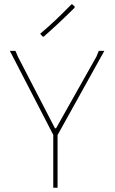

<svg xmlns="http://www.w3.org/2000/svg" viewBox="-20 -874 535 894"><path d="M248 0H228V-246.1L25.9 -637.2H51.8L63 -610.8L235.8 -276.9H241.2L429.2 -610.8L439.9 -637.2H465.8L248 -245.1ZM328.1 -842.8 327.1 -837.9Q294.9 -805.7 255.9 -769Q214.8 -730.5 183.1 -703.1L178.2 -704.1L167 -716.8Q200.2 -744.6 236.8 -778.8Q266.1 -806.2 313 -854L317.9 -853Z"/></svg>

Font: Datalegreya
Style: Dot
Weight: 700
Designer: Figs Lab
Foundry: Figs Lab
Version: Version 1.002;PS 001.002;hotconv 1.0.70;makeotf.lib2.5.58329